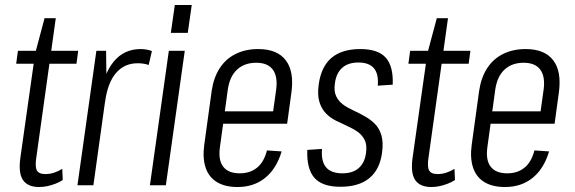

<svg xmlns="http://www.w3.org/2000/svg" viewBox="-20 -744 2308 771"><path d="M137 7Q91 7 72 -21.5Q53 -50 62 -112L121 -529L159 -671H204L126 -113Q120 -75 128 -60Q136 -45 162 -45Q180 -45 197 -50.5Q214 -56 230 -66L232 -21Q218 -12 202 -6Q186 0 170 3.5Q154 7 137 7ZM52 -540H294L287 -488H45Z M367 -540H406L408 -380L355 0H291ZM381 -349Q395 -446 436.5 -496.5Q478 -547 545 -547Q556 -547 568 -545Q580 -543 590 -539L577 -483Q558 -490 533 -490Q479 -490 445.5 -450.5Q412 -411 402 -335Z M722 -540 646 0H582L658 -540ZM750 -724 734 -612H666L682 -724Z M934 7Q884 7 851.5 -12.5Q819 -32 806 -70Q793 -108 800 -161L830 -379Q838 -433 862.5 -470.5Q887 -508 926.5 -527.5Q966 -547 1017 -547Q1093 -547 1127.5 -502Q1162 -457 1150 -371L1133 -247H864L871 -297H1087L1072 -263L1089 -384Q1096 -437 1075.5 -464.5Q1055 -492 1009 -492Q962 -492 932.5 -465Q903 -438 895 -386L863 -152Q856 -101 876.5 -74.5Q897 -48 943 -48Q984 -48 1012 -70.5Q1040 -93 1052 -140L1111 -136Q1090 -66 1044.5 -29.5Q999 7 934 7Z M1347 6Q1274 6 1242.5 -30Q1211 -66 1214 -142L1273 -146Q1269 -96 1289.5 -72Q1310 -48 1355 -48Q1397 -48 1421 -69.5Q1445 -91 1450 -131Q1454 -162 1444.5 -181.5Q1435 -201 1417 -214Q1399 -227 1375.5 -237.5Q1352 -248 1329 -259.5Q1306 -271 1288.5 -289Q1271 -307 1262.5 -335Q1254 -363 1260 -406Q1270 -477 1311.5 -512Q1353 -547 1427 -547Q1498 -547 1529 -512.5Q1560 -478 1557 -404L1497 -400Q1501 -447 1481.5 -470Q1462 -493 1419 -493Q1378 -493 1354 -471.5Q1330 -450 1325 -410Q1320 -378 1330 -357.5Q1340 -337 1358 -324Q1376 -311 1399 -300.5Q1422 -290 1445 -277Q1468 -264 1485.5 -246.5Q1503 -229 1511.5 -201Q1520 -173 1514 -130Q1505 -63 1463 -28.5Q1421 6 1347 6Z M1712 7Q1666 7 1647 -21.5Q1628 -50 1637 -112L1696 -529L1734 -671H1779L1701 -113Q1695 -75 1703 -60Q1711 -45 1737 -45Q1755 -45 1772 -50.5Q1789 -56 1805 -66L1807 -21Q1793 -12 1777 -6Q1761 0 1745 3.5Q1729 7 1712 7ZM1627 -540H1869L1862 -488H1620Z M2008 7Q1958 7 1925.5 -12.5Q1893 -32 1880 -70Q1867 -108 1874 -161L1904 -379Q1912 -433 1936.5 -470.5Q1961 -508 2000.5 -527.5Q2040 -547 2091 -547Q2167 -547 2201.5 -502Q2236 -457 2224 -371L2207 -247H1938L1945 -297H2161L2146 -263L2163 -384Q2170 -437 2149.5 -464.5Q2129 -492 2083 -492Q2036 -492 2006.5 -465Q1977 -438 1969 -386L1937 -152Q1930 -101 1950.5 -74.5Q1971 -48 2017 -48Q2058 -48 2086 -70.5Q2114 -93 2126 -140L2185 -136Q2164 -66 2118.5 -29.5Q2073 7 2008 7Z"/></svg>

Font: Pathway Extreme Condensed ExtraLight
Style: Italic
Weight: 250
Width: 3
Italic angle: -8°
Version: Version 1.001;gftools[0.9.26]